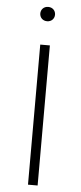

<svg xmlns="http://www.w3.org/2000/svg" viewBox="-59 -902 395 934"><g transform="rotate(5 138.5 -435.0)"><path d="M138 -870C116 -870 102 -854 102 -835C102 -816 116 -800 138 -800C160 -800 174 -816 174 -835C174 -854 160 -870 138 -870ZM162 -684H115V0H162Z"/></g></svg>

Font: Fira Sans ExtraLight
Style: Regular
Weight: 200
Designer: bBox Type GmbH & Carrois Corporate GbR & Edenspiekermann AG
Foundry: bBox Type GmbH & Carrois Corporate GbR & Edenspiekermann AG
Version: Version 4.300;PS 004.300;hotconv 1.0.88;makeotf.lib2.5.64775